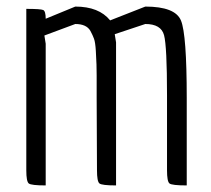

<svg xmlns="http://www.w3.org/2000/svg" viewBox="-20 -564 643 584"><path d="M488 -46V-267Q488 -267 488 -275Q488 -423 479 -457Q470 -491 422 -491L329 -460L333 -435V0Q290 0 282.5 -6Q275 -12 275 -46L274 -267Q274 -271 274 -294.5Q274 -318 274 -335Q274 -352 273.5 -367.5Q273 -383 271.5 -409Q270 -435 266 -446Q262 -457 255 -470Q243 -491 209 -491L115 -456L119 -431V0Q75 0 67.5 -6Q60 -12 60 -46V-537Q104 -537 111.5 -533.5Q119 -530 119 -507L209 -544Q281 -544 315 -502L422 -544Q513 -544 530.5 -501.5Q548 -459 548 -266V0Q503 0 495.5 -6Q488 -12 488 -46Z"/></svg>

Font: Economica
Style: Regular
Weight: 400
Designer: Vicente Lamonaca
Foundry: Vicente Lamonaca
Version: Version 1.101